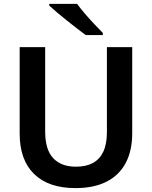

<svg xmlns="http://www.w3.org/2000/svg" viewBox="-20 -956 780 986"><path d="M659 -272Q659 -182 625.5 -119Q592 -56 527 -23Q462 10 368 10Q229 10 155 -62.5Q81 -135 81 -270V-714H212V-280Q212 -188 253 -144Q294 -100 370 -100Q422 -100 457 -119Q492 -138 510.5 -177Q529 -216 529 -277V-714H659ZM376 -936Q392 -914 415.5 -886.5Q439 -859 464 -832.5Q489 -806 508 -787V-776H420Q400 -791 374.5 -810.5Q349 -830 323 -851Q297 -872 273 -892Q249 -912 233 -927V-936Z"/></svg>

Font: Noto Sans Hebrew Thin SemiBold
Style: Regular
Weight: 600
Version: Version 3.001